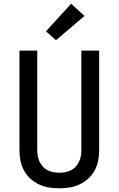

<svg xmlns="http://www.w3.org/2000/svg" viewBox="-20 -1008 640 1036"><path d="M300 8Q272 8 244 3.5Q216 -1 190.5 -13Q165 -25 144 -44Q123 -63 109.5 -88Q96 -113 90.5 -140.5Q85 -168 85 -196V-735H181V-196Q181 -180 184 -164.5Q187 -149 194 -134.5Q201 -120 212 -108Q223 -96 237.5 -89Q252 -82 268 -79Q284 -76 300 -76Q316 -76 332 -79Q348 -82 362.5 -89Q377 -96 388 -108Q399 -120 406 -134.5Q413 -149 416 -164.5Q419 -180 419 -196V-735H515V-196Q515 -168 509.5 -140.5Q504 -113 490.5 -88Q477 -63 456 -44Q435 -25 409.5 -13Q384 -1 356 3.5Q328 8 300 8ZM282 -791 228 -839 364 -988 436 -922Z"/></svg>

Font: Iosevka Custom Medium Extended
Style: Regular
Weight: 500
Width: 7
Monospace: yes
Designer: Belleve Invis
Foundry: Belleve Invis
Version: Version 11.2.4; ttfautohint (v1.8.4)